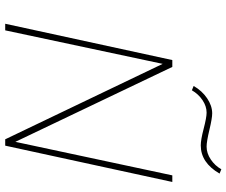

<svg xmlns="http://www.w3.org/2000/svg" viewBox="-88 -804 891 756"><g transform="rotate(90 358.0 -425.5)"><path d="M423 -793Q398 -793 374 -777Q350 -761 335 -735L318 -742Q337 -775 366.5 -795Q396 -815 426 -815Q445 -815 491 -804Q537 -793 557 -793Q583 -793 607.5 -809.5Q632 -826 646 -851L663 -844Q620 -770 552 -770Q530 -770 486 -781.5Q442 -793 423 -793ZM670 -658H696L553 0H528L231 -620L99 0H73L216 -658H243L538 -40Z"/></g></svg>

Font: EauTestText Extralight
Style: Italic
Weight: 250
Italic angle: -12°
Designer: Christian Thalmann (Catharsis Fonts)
Version: Version 0.001;PS 000.001;hotconv 1.0.88;makeotf.lib2.5.64775